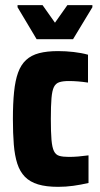

<svg xmlns="http://www.w3.org/2000/svg" viewBox="-20 -716 388 744"><path d="M205 8Q159 8 127.5 -1.5Q96 -11 76.5 -31Q57 -51 47 -82Q37 -113 33.5 -156Q30 -199 30 -255Q30 -315 34.5 -359.5Q39 -404 50 -434.5Q61 -465 81 -483.5Q101 -502 131.5 -510Q162 -518 205 -518Q235 -518 265.5 -514.5Q296 -511 321 -504V-396Q301 -399 282.5 -400.5Q264 -402 247 -402Q224 -402 210 -397.5Q196 -393 189 -379Q182 -365 179.5 -335.5Q177 -306 177 -255Q177 -204 179.5 -174.5Q182 -145 189 -130.5Q196 -116 210 -112Q224 -108 247 -108Q264 -108 282.5 -109.5Q301 -111 323 -114V-7Q293 0 264 4Q235 8 205 8ZM122 -564 48 -688V-696H145L193 -628L241 -696H338V-688L263 -564Z"/></svg>

Font: Saira Condensed ExtraBold
Style: Regular
Weight: 800
Width: 3
Designer: Hector Gatti with collaboration of the Omnibus-Type team
Foundry: Omnibus-Type
Version: Version 1.101